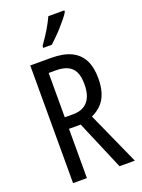

<svg xmlns="http://www.w3.org/2000/svg" viewBox="-173 -1019 807 1095"><g transform="rotate(-20 230.5 -471.5)"><path d="M199 -714Q273 -714 320 -691.5Q367 -669 390 -624.5Q413 -580 413 -513Q413 -466 402 -429Q391 -392 367 -365Q343 -338 304 -320L448 0H355L228 -299H157V0H73V-714ZM200 -638H157V-369H209Q266 -369 296.5 -404Q327 -439 327 -509Q327 -555 313.5 -583Q300 -611 272 -624.5Q244 -638 200 -638ZM363 -934Q354 -918 337.5 -898Q321 -878 302 -856.5Q283 -835 263.5 -816Q244 -797 229 -783H177V-794Q196 -821 212.5 -846.5Q229 -872 242.5 -896.5Q256 -921 266 -943H363Z"/></g></svg>

Font: Noto Sans Arabic ExtraCondensed
Style: Regular
Weight: 400
Width: 2
Designer: Monotype Design Team, Nadine Chahine, Nizar Qandah and Khaled Hosny
Foundry: Monotype Imaging Inc.
Version: Version 2.012